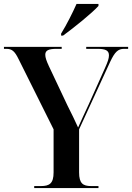

<svg xmlns="http://www.w3.org/2000/svg" viewBox="-22 -951 668 971"><path d="M287 -781V-771H297C352 -811 445 -886 476 -921V-931H365C345 -886 315 -826 287 -781ZM151 0H476V-10H439C398 -10 378 -23 378 -79V-297L535 -638C559 -689 575 -704 606 -704H626V-714H414V-704H471C513 -704 529 -695 529 -671C529 -656 523 -638 509 -607L427 -424C408 -383 388 -340 373 -306C356 -343 340 -377 319 -418L225 -617C213 -643 207 -660 207 -674C207 -696 223 -704 265 -704H290V-714H-2V-704H10C38 -704 52 -693 72 -652L249 -297V-79C249 -23 228 -10 185 -10H151Z"/></svg>

Font: Noto Serif Display SemiCondensed SemiBold
Style: Regular
Weight: 600
Width: 4
Designer: Monotype Design Team
Foundry: Monotype Imaging Inc.
Version: Version 2.009